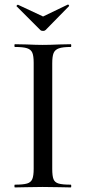

<svg xmlns="http://www.w3.org/2000/svg" viewBox="-20 -818 375 838"><path d="M289 -12Q291 -12 291 -6Q291 0 289 0Q258 0 239 -1L166 -2L96 -1Q78 0 45 0Q43 0 43 -6Q43 -12 45 -12Q81 -12 98 -17Q115 -22 121 -36.5Q127 -51 127 -81V-544Q127 -574 121 -588Q115 -602 98 -607.5Q81 -613 45 -613Q43 -613 43 -619Q43 -625 45 -625L96 -624Q140 -622 166 -622Q196 -622 240 -624L289 -625Q291 -625 291 -619Q291 -613 289 -613Q254 -613 237 -607Q220 -601 214 -586.5Q208 -572 208 -542V-81Q208 -50 213.5 -36Q219 -22 235.5 -17Q252 -12 289 -12ZM53 -790Q52 -790 52 -790.5Q52 -791 52 -791Q52 -793 54.5 -795.5Q57 -798 59 -797L168 -746L276 -798Q278 -799 280.5 -795.5Q283 -792 281 -791L179 -687Q175 -683 168 -683Q160 -683 156 -687Z"/></svg>

Font: Cormorant Infant Medium
Style: Regular
Weight: 500
Designer: Christian Thalmann (Catharsis Fonts)
Version: Version 3.000